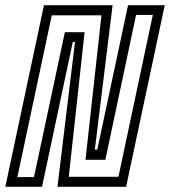

<svg xmlns="http://www.w3.org/2000/svg" viewBox="-40 -720 654 740"><path d="M-19.5 0 129.5 -700H394L325.5 -143.5H335L453.5 -700H595L446 0H181.5L249 -558H240.5L122 0ZM27 -37.5H91L210 -596H286L225 -38.5H416.5L549 -662.5H484.5L366 -104H289.5L351 -661H159.5Z"/></svg>

Font: Tourney Condensed Regular
Style: Italic
Weight: 400
Width: 3
Italic angle: -12°
Designer: Tyler Finck
Foundry: Etcetera Type Co
Version: Version 1.010; ttfautohint (v1.8.3)